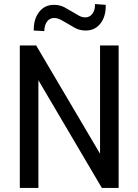

<svg xmlns="http://www.w3.org/2000/svg" viewBox="-20 -930 685 950"><path d="M78 0V-705H159L497 -132H475V-705H567V0H484L147 -572H170V0ZM199 -776 147 -779Q146 -835 173.5 -870.5Q201 -906 246 -906Q277 -906 299.5 -893.5Q322 -881 339 -871Q355 -861 370.5 -852.5Q386 -844 402 -844Q424 -844 437.5 -862.5Q451 -881 450 -910L503 -906Q505 -851 478 -815Q451 -779 404 -779Q374 -779 350.5 -792Q327 -805 313 -814Q298 -823 281 -832Q264 -841 248 -841Q226 -841 213 -823.5Q200 -806 199 -776Z"/></svg>

Font: Nunito Sans 10pt Condensed SemiBold
Style: Regular
Weight: 600
Width: 3
Designer: Vernon Adams
Foundry: Vernon Adams
Version: Version 3.101;gftools[0.9.27]